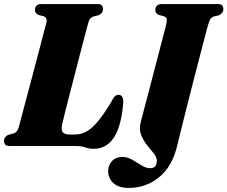

<svg xmlns="http://www.w3.org/2000/svg" viewBox="-30 -720 1122 947"><path d="M341 0H17.5Q1.5 0 -4.2 -7Q-10 -14 -10 -25.5Q-10 -36.5 -3.8 -44Q2.5 -51.5 10.5 -55L38 -62Q56 -68 63 -94Q67 -109.5 77.5 -149.2Q88 -189 102.2 -242.2Q116.5 -295.5 131.8 -353Q147 -410.5 160.8 -463.2Q174.5 -516 184.8 -555Q195 -594 199 -608.5Q204.5 -633 184.5 -640L159 -646.5Q142.5 -655 142.5 -670Q142.5 -700 174.5 -700H450.5Q467 -700 472.5 -692.8Q478 -685.5 478 -675Q478 -664 472.2 -656.5Q466.5 -649 458 -645.5L430.5 -638.5Q421 -635 415.2 -628.5Q409.5 -622 405 -606Q399 -584.5 388 -542.5Q377 -500.5 363.2 -447.5Q349.5 -394.5 335.2 -339Q321 -283.5 308.2 -234.5Q295.5 -185.5 287.2 -151.5Q279 -117.5 277 -108.5Q270 -78.5 279.8 -67.5Q289.5 -56.5 314.5 -56.5H338.5Q368.5 -56.5 395.5 -70.8Q422.5 -85 452.2 -120.5Q482 -156 520 -219.5Q529 -238.5 537.2 -245.5Q545.5 -252.5 554.5 -252.5Q578 -252.5 578 -216.5Q561.5 14 431.5 14Q409 14 390.8 7Q372.5 0 341 0ZM992 -582Q988.5 -569.5 978 -529.2Q967.5 -489 952.8 -432Q938 -375 921.5 -311Q905 -247 889.8 -186.2Q874.5 -125.5 862.8 -78.2Q851 -31 845.5 -8Q821.5 99.5 756 153.2Q690.5 207 605 207Q555 207 529.2 183Q503.5 159 503.5 124.5Q503.5 95 522.2 74.5Q541 54 574 54Q598.5 54 622 67.8Q645.5 81.5 667.8 95.5Q690 109.5 710.5 109.5Q743.5 109.5 743.5 73.5Q743.5 55.5 728.2 36.5Q713 17.5 694.8 -5Q676.5 -27.5 665.8 -55.2Q655 -83 664.5 -119Q669.5 -139 679.8 -177.8Q690 -216.5 702.8 -265.2Q715.5 -314 729 -365.5Q742.5 -417 754.5 -463.2Q766.5 -509.5 775.5 -543.8Q784.5 -578 788 -591.5Q794 -617 792.2 -626Q790.5 -635 777.5 -640L752.5 -646.5Q736 -654.5 736 -670.5Q736 -683.5 744 -691.8Q752 -700 768 -700H1044Q1060.5 -700 1066 -692.8Q1071.5 -685.5 1071.5 -675Q1071.5 -664 1065.2 -656.5Q1059 -649 1051 -645L1024 -638.5Q1012.5 -634 1006.8 -624.5Q1001 -615 992 -582Z"/></svg>

Font: Fraunces 144pt Soft Black
Style: Italic
Weight: 900
Italic angle: -16°
Version: Version 1.000;[b76b70a41]